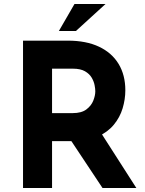

<svg xmlns="http://www.w3.org/2000/svg" viewBox="-20 -939 726 959"><path d="M318 -736Q411 -736 475 -705.5Q539 -675 572.5 -619.5Q606 -564 606 -488Q606 -443 592.5 -398Q579 -353 548.5 -316Q518 -279 468 -256.5Q418 -234 344 -234H240V0H95V-736ZM343 -374Q387 -374 411.5 -392.5Q436 -411 446 -436.5Q456 -462 456 -483Q456 -495 452.5 -513.5Q449 -532 438 -551Q427 -570 404.5 -583Q382 -596 344 -596H240V-374ZM479 -284 661 0H492L306 -280ZM507 -919 359 -784H274L352 -919Z"/></svg>

Font: Reem Kufi Fun
Style: Regular
Weight: 400
Designer: Khaled Hosny
Version: Version 1.005